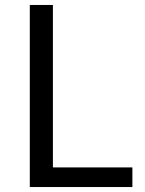

<svg xmlns="http://www.w3.org/2000/svg" viewBox="-20 -753 582 773"><path d="M193 -733H100V0H513V-79H193Z"/></svg>

Font: Spoqa Han Sans Neo
Style: Regular
Weight: 400
Designer: [Spoqa Han Sans Neo] Dong-huui Kim ___ Younghwa Kang ___ Yujin Lee ___ [Noto Sans] Ryoko NISHIZUKA ____ (kana & ideograp
Foundry: Spoqa (http://www.spoqa-han-sans.com)
Version: Version 1.100;hotconv 1.0.109;makeotfexe 2.5.65596